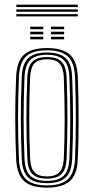

<svg xmlns="http://www.w3.org/2000/svg" viewBox="-20 -818 412 844"><path d="M186.5 6.8Q117 6.8 85.5 -22.4Q54 -51.5 51 -118.8Q47.2 -205.8 46.9 -293.9Q46.5 -382 51 -480.8Q54 -550.5 86.9 -578.6Q119.8 -606.8 186.5 -606.8Q254.5 -606.8 286.9 -578.1Q319.2 -549.5 322 -480.2Q329.5 -292 322 -118.8Q319 -48.8 285.9 -21Q252.8 6.8 186.5 6.8ZM186.5 -3Q248 -3 277.4 -29.2Q306.8 -55.5 309.8 -119.2Q313 -199.8 313.4 -289.8Q313.8 -379.8 309.8 -480Q307 -544.2 277.4 -570.6Q247.8 -597 186.5 -597Q124.5 -597 95.2 -570.4Q66 -543.8 63.2 -480Q59 -380.2 59.2 -293.2Q59.5 -206.2 63.2 -119.2Q66 -56.2 95.1 -29.6Q124.2 -3 186.5 -3ZM186.5 -12.8Q129.5 -12.8 103.8 -37.6Q78 -62.5 75.5 -119.8Q71.8 -208.8 71.5 -294.4Q71.2 -380 75.5 -479.5Q78 -538.2 104.5 -562.8Q131 -587.2 186.5 -587.2Q241 -587.2 267.9 -563.4Q294.8 -539.5 297.2 -479.5Q301 -386 301.1 -297.4Q301.2 -208.8 297.2 -120Q294.8 -61 268 -36.9Q241.2 -12.8 186.5 -12.8ZM186.5 -22.8Q237 -22.8 259.9 -45.5Q282.8 -68.2 285 -120.8Q288.8 -208 288.9 -293.2Q289 -378.5 285 -479Q283 -533.8 258.9 -555.5Q234.8 -577.2 186.5 -577.2Q136 -577.2 113.1 -554.4Q90.2 -531.5 87.8 -478.8Q83.8 -383.5 83.8 -298.8Q83.8 -214 87.8 -120Q90.2 -67 113.6 -44.9Q137 -22.8 186.5 -22.8ZM186.5 -32.8Q142.5 -32.8 122.4 -53.1Q102.2 -73.5 100.2 -120Q96.2 -211.5 96.1 -295.6Q96 -379.8 100.2 -478.5Q102.2 -527 122.9 -547.1Q143.5 -567.2 186.5 -567.2Q230.5 -567.2 250.6 -546.8Q270.8 -526.2 272.8 -478.2Q276.8 -376 276.5 -290.6Q276.2 -205.2 272.8 -121Q270.8 -73.2 250.4 -53Q230 -32.8 186.5 -32.8ZM186.5 -42.5Q224 -42.5 241.2 -60.8Q258.5 -79 260.5 -121.2Q264.2 -210 264.2 -292.8Q264.2 -375.5 260.5 -477.8Q258.8 -520.2 241.6 -538.9Q224.5 -557.5 186.5 -557.5Q148.8 -557.5 131.5 -539.1Q114.2 -520.8 112.5 -478.5Q108.5 -380 108.5 -296.5Q108.5 -213 112.5 -120.2Q114.2 -79.2 131.5 -60.9Q148.8 -42.5 186.5 -42.5ZM204.2 -689.5V-700.8H262V-689.5ZM112.8 -689.5V-700.8H170.2V-689.5ZM112.8 -667.2V-678.5H170.2V-667.2ZM204.2 -667.2V-678.5H262V-667.2ZM112.8 -645V-656.2H170.2V-645ZM204.2 -645V-656.2H262V-645ZM51.8 -787V-797.5H322V-787ZM51.8 -766.5V-776.8H322V-766.5ZM51.8 -745.8V-756H322V-745.8Z"/></svg>

Font: Big Shoulders Inline Text Light
Style: Regular
Weight: 300
Designer: Patric King
Foundry: XO Type Co
Version: Version 1.000